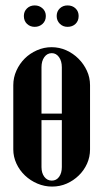

<svg xmlns="http://www.w3.org/2000/svg" viewBox="-20 -678 381 708"><path d="M170 -504Q199 -504 224.5 -492.5Q250 -481 269.5 -461.5Q289 -442 300.5 -417Q312 -392 312 -364V-127Q312 -99 301 -74.5Q290 -50 270.5 -31Q251 -12 226 -1Q201 10 172 10Q144 10 118 -1Q92 -12 72 -31Q52 -50 40.5 -75Q29 -100 29 -127V-364Q29 -392 40.5 -417.5Q52 -443 71 -462Q90 -481 116 -492.5Q142 -504 170 -504ZM171 -482Q154 -482 143.5 -467.5Q133 -453 133 -430V-259H208V-430Q208 -453 197.5 -467.5Q187 -482 171 -482ZM133 -235V-62Q133 -40 143.5 -26Q154 -12 171 -12Q188 -12 198 -26Q208 -40 208 -62V-235ZM68 -619Q68 -636 79.5 -647Q91 -658 108 -658Q125 -658 137 -647Q149 -636 149 -619Q149 -601 137 -590Q125 -579 108 -579Q91 -579 79.5 -590Q68 -601 68 -619ZM189 -619Q189 -636 200.5 -647Q212 -658 229 -658Q247 -658 258.5 -647Q270 -636 270 -619Q270 -601 258.5 -590Q247 -579 229 -579Q212 -579 200.5 -590.5Q189 -602 189 -619Z"/></svg>

Font: Moniqa Extra Bold Narrow Heading
Style: Regular
Weight: 800
Width: 4
Designer: Rajesh Rajput
Foundry: Rajesh Rajput
Version: Version 1.000;December 15, 2022;FontCreator 14.0.0.2794 32-b